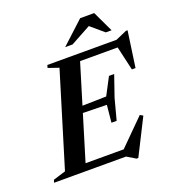

<svg xmlns="http://www.w3.org/2000/svg" viewBox="-192 -1008 1056 1164"><g transform="rotate(-20 335.5 -425.5)"><path d="M237.5 -644 169 -667.5 174 -685H382.5L174 0H-32L-26.5 -17.5L54 -42.5ZM607.5 -654 642.5 -639H293.5L309 -685H620.5L692.5 -716.5H703L670 -484.5H646.5ZM488 33.5 432.5 0H99.5L115.5 -46H481L420 -32L597 -208.5L616 -197.5L499.5 33.5ZM453 -223H419.5L430.5 -334.5L213 -339L226 -378.5L444 -383.5L502.5 -495H536L489 -358.5ZM312.5 -749.5 458 -883.5H548.5L612 -749.5H574.5L480 -830H508L360 -749.5Z"/></g></svg>

Font: Newsreader 36pt SemiBold
Style: Italic
Weight: 600
Italic angle: -17°
Designer: Hugues Gentile
Foundry: Production Type
Version: Version 1.003